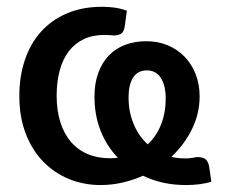

<svg xmlns="http://www.w3.org/2000/svg" viewBox="-20 -538 662 566"><path d="M359 -251Q359 -208.5 373.8 -172.8Q388.5 -137 415.5 -112.5Q441.5 -136.5 455 -171.5Q468.5 -206.5 468.5 -247Q468.5 -286 454.2 -308.2Q440 -330.5 413 -330.5Q386 -330.5 372.5 -309.5Q359 -288.5 359 -251ZM603 -2.5Q588.5 2.5 569 5Q549.5 7.5 528 7.5Q458 7.5 401.5 -20Q372.5 -7 341 0.2Q309.5 7.5 276.5 7.5Q227 7.5 183.5 -10.2Q140 -28 107.2 -61.8Q74.5 -95.5 55.8 -144.2Q37 -193 37 -255.5Q37 -312 53 -360.2Q69 -408.5 100 -443.5Q131 -478.5 176.5 -498.2Q222 -518 281 -518Q299.5 -518 317.8 -515.5Q336 -513 354 -506.5L348 -462Q345.5 -444 337.2 -438.8Q329 -433.5 315.5 -433.5Q310 -434 302.5 -434.5Q295 -435 288 -435Q253 -435 226.8 -422.5Q200.5 -410 182.8 -386.8Q165 -363.5 156 -330.2Q147 -297 147 -255.5Q147 -212.5 157.8 -178.2Q168.5 -144 188.8 -120.2Q209 -96.5 238 -84Q267 -71.5 304 -71.5Q316 -71.5 327.5 -73Q294.5 -107 276.5 -152.8Q258.5 -198.5 258.5 -253Q258.5 -292 269.5 -322.5Q280.5 -353 300.5 -374Q320.5 -395 348.8 -405.8Q377 -416.5 411.5 -416.5Q446 -416.5 475 -404.2Q504 -392 524.8 -370.2Q545.5 -348.5 557 -318.8Q568.5 -289 568.5 -254Q568.5 -203.5 546 -157.5Q523.5 -111.5 485 -75.5Q504.5 -71 525.5 -71Q538 -71 545.8 -72.5Q553.5 -74 561 -75Q578.5 -75 586.5 -68.2Q594.5 -61.5 597 -44Z"/></svg>

Font: Lato 2
Style: Regular
Weight: 600
Designer: Lukasz Dziedzic with Adam Twardoch and Botio Nikoltchev
Foundry: tyPoland Lukasz Dziedzic
Version: Version 2.015; 2015-08-06; http://www.latofonts.com/